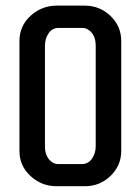

<svg xmlns="http://www.w3.org/2000/svg" viewBox="-20 -645 441 665"><path d="M399.9 -122.1Q399.9 -71.8 362.8 -35.6Q325.7 0 273.9 0H176.3Q124 0 85.9 -35.2Q47.4 -70.3 47.4 -122.1V-502.9Q47.4 -555.2 85.9 -590.3Q124.5 -625.5 176.3 -625.5H273.9Q325.2 -625.5 362.8 -589.8Q399.9 -554.2 399.9 -502.9ZM311.5 -138.2V-486.8Q311.5 -526.4 284.2 -543Q275.4 -548.8 263.2 -548.3H182.1Q161.1 -548.3 148.4 -529.8Q135.7 -511.2 135.7 -486.8V-138.2Q135.7 -99.6 161.6 -82.5Q170.4 -76.7 182.1 -76.7H263.2Q285.6 -76.7 298.8 -95.7Q311.5 -114.7 311.5 -138.2Z"/></svg>

Font: Uroob
Style: Regular
Weight: 400
Designer: Hussain K H
Foundry: Swanthanthra Malayalam Computing(http://smc.org.in)
Version: Version 2.0.0+20200101